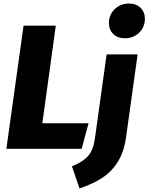

<svg xmlns="http://www.w3.org/2000/svg" viewBox="-20 -840 838 1084"><path d="M219 -144H480L441 0H16L113 -695H295ZM386 99Q447 75 477 41Q507 7 516 -59L582 -533H757L692 -67Q680 19 644 75.5Q608 132 555 165.5Q502 199 429 224ZM595 -710Q595 -757 627.5 -788.5Q660 -820 708 -820Q749 -820 773.5 -796Q798 -772 798 -734Q798 -687 765.5 -655.5Q733 -624 685 -624Q644 -624 619.5 -648Q595 -672 595 -710Z"/></svg>

Font: Trujillo ExtraBold
Style: Italic
Weight: 800
Italic angle: -8°
Designer: Fira Sans original fonts by bBox Type GmbH, Carrois Corporate GbR, & Edenspiekermann AG / Changes by Cristiano Sobral
Foundry: Fira Sans original fonts by bBox Type GmbH, Carrois Corporate GbR, & Edenspiekermann AG / Changes by Cristiano Sobral
Version: Version 4.301;July 28, 2020;FontCreator 13.0.0.2655 64-bit